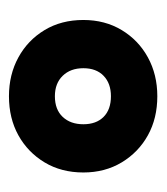

<svg xmlns="http://www.w3.org/2000/svg" viewBox="8 -772 363 418"><g transform="rotate(-90 189.0 -562.5)"><path d="M189 -401Q141 -401 104 -421.5Q67 -442 45 -478.5Q23 -515 23 -562Q23 -610 45 -646.5Q67 -683 104 -703.5Q141 -724 189 -724Q236 -724 273.5 -703.5Q311 -683 333 -646.5Q355 -610 355 -562Q355 -515 333 -478.5Q311 -442 273.5 -421.5Q236 -401 189 -401ZM189 -502Q217 -502 233.5 -518Q250 -534 250 -562Q250 -590 233.5 -607Q217 -624 189 -624Q160 -624 144 -607Q128 -590 128 -562Q128 -534 144 -518Q160 -502 189 -502Z"/></g></svg>

Font: Noto Sans Telugu Condensed Black
Style: Regular
Weight: 900
Width: 3
Designer: Jelle Bosma - Monotype Design Team
Foundry: Monotype Imaging Inc.
Version: Version 2.005; ttfautohint (v1.8.4.7-5d5b)